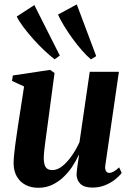

<svg xmlns="http://www.w3.org/2000/svg" viewBox="-20 -858 606 889"><path d="M157.5 11.5Q124 11.5 98.5 -1.8Q73 -15 58.2 -40.2Q43.5 -65.5 43 -101Q43 -116.5 45 -138.2Q47 -160 50.2 -184.5Q53.5 -209 57 -232.2Q60.5 -255.5 63 -274L91.5 -457.5L35.5 -483.5L39.5 -508.5L212 -534.5L232.5 -520L201 -284Q198.5 -264 195.2 -240.8Q192 -217.5 189 -195Q186 -172.5 184.2 -154.5Q182.5 -136.5 182.5 -127Q182.5 -107.5 186.5 -95Q190.5 -82.5 199.2 -76.5Q208 -70.5 223 -70.5Q246 -70.5 269.2 -89.2Q292.5 -108 313 -137.8Q333.5 -167.5 348 -199.5L395.5 -525.5H530.5L467.5 -91.5Q465.5 -74 470.8 -65.8Q476 -57.5 485.5 -57.5Q494.5 -57.5 506 -63.5Q517.5 -69.5 531.5 -83L543.5 -57.5Q533 -43 513.2 -27.2Q493.5 -11.5 466.8 -0.5Q440 10.5 408.5 10.5Q370.5 10.5 353 -6Q335.5 -22.5 334.5 -49Q334.5 -53 335.5 -63.2Q336.5 -73.5 338.2 -86.8Q340 -100 342.2 -114Q344.5 -128 346 -139.5L344.5 -140Q331 -111 312.8 -84Q294.5 -57 271 -35.5Q247.5 -14 219.2 -1.2Q191 11.5 157.5 11.5ZM233 -583.5Q212.5 -599 186.5 -623.2Q160.5 -647.5 135 -676Q109.5 -704.5 88.8 -732Q68 -759.5 57.5 -781.5L139 -834.5L257 -600.5ZM401 -583Q381 -600 358.5 -625.8Q336 -651.5 314.5 -681.2Q293 -711 275.8 -739.5Q258.5 -768 248.5 -790.5L335.5 -837.5L425.5 -598Z"/></svg>

Font: Merriweather 96pt
Style: Bold Italic
Weight: 700
Italic angle: -7.8°
Version: Version 2.101